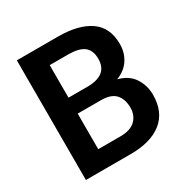

<svg xmlns="http://www.w3.org/2000/svg" viewBox="-163 -849 960 988"><g transform="rotate(-30 317.5 -355.5)"><path d="M334.5 0H67.9V-710.9H312.5Q433.6 -710.9 501.5 -664.1Q569.3 -617.2 569.3 -518.1Q569.3 -468.8 543.9 -428.7Q518.6 -388.7 466.3 -368.2Q528.8 -352.1 557.6 -307.1Q586.4 -262.2 586.4 -208Q586.4 -105.5 520.3 -52.7Q454.1 0 334.5 0ZM312.5 -605H202.1V-411.6H313.5Q435.1 -411.6 435.1 -507.8Q435.1 -559.1 405.3 -582Q375.5 -605 312.5 -605ZM452.6 -208.5Q452.6 -258.3 426.3 -287.6Q399.9 -316.9 340.3 -316.9H202.1V-105.5H334.5Q394 -105.5 423.3 -134.3Q452.6 -163.1 452.6 -208.5Z"/></g></svg>

Font: Vazirmatn RD SemiBold
Style: Regular
Weight: 600
Designer: Saber Rastikerdar
Foundry: Saber Rastikerdar
Version: Version 32.102